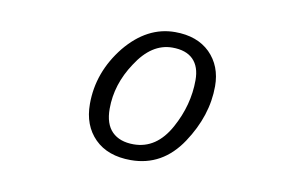

<svg xmlns="http://www.w3.org/2000/svg" viewBox="-58 -584 1116 702"><g transform="rotate(10 500.0 -233.5)"><path d="M718.8 -307.6Q718.8 -382.8 670.9 -430.7Q623 -477.5 541 -477.5Q437.5 -477.5 358.4 -381.8Q279.3 -283.2 279.3 -165Q279.3 -85 327.6 -36.6Q376 11.7 461.9 11.7Q579.1 11.7 649.4 -93.8Q718.8 -198.2 718.8 -307.6ZM461.9 -46.9Q410.2 -46.9 381.8 -75.2Q353.5 -103.5 353.5 -160.2Q353.5 -251 408.2 -333Q463.9 -419.9 541 -419.9Q591.8 -419.9 618.2 -393.6Q644.5 -367.2 644.5 -317.4Q644.5 -224.6 596.7 -137.7Q546.9 -46.9 461.9 -46.9Z"/></g></svg>

Font: FakePearl
Style: ExtraLight
Weight: 300
Version: Version 1.2